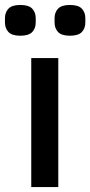

<svg xmlns="http://www.w3.org/2000/svg" viewBox="-48 -754 364 774"><path d="M78 0V-520H187V0ZM34 -610Q0 -610 -14 -625Q-28 -640 -28 -663V-681Q-28 -704 -14 -719Q0 -734 34 -734Q68 -734 82 -719Q96 -704 96 -681V-663Q96 -640 82 -625Q68 -610 34 -610ZM234 -610Q200 -610 186 -625Q172 -640 172 -663V-681Q172 -704 186 -719Q200 -734 234 -734Q268 -734 282 -719Q296 -704 296 -681V-663Q296 -640 282 -625Q268 -610 234 -610Z"/></svg>

Font: IBM Plex Sans Hebrew Medium
Style: Regular
Weight: 500
Designer: Mike Abbink, Paul van der Laan, Pieter van Rosmalen, Yanek Iontef
Foundry: Bold Monday
Version: Version 1.2